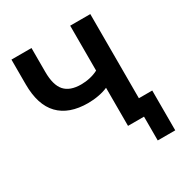

<svg xmlns="http://www.w3.org/2000/svg" viewBox="-200 -871 1137 1193"><g transform="rotate(-30 368.0 -274.5)"><path d="M586.9 0H472.2V-273.4Q445.3 -261 407 -253.7Q368.7 -246.3 329.6 -246.3Q192.9 -246.3 121.8 -320.2Q50.8 -394 50.8 -541.7V-718.8H194.6V-547.6Q194.6 -452.9 232.2 -410.5Q269.8 -368.2 349.4 -368.2Q382.1 -368.2 413.9 -375.5Q445.8 -382.8 472.2 -396.7V-718.8H616.5V-115H712.4V170.7H586.9Z"/></g></svg>

Font: Min Sans VF VF
Style: Regular
Weight: 400
Designer: Jinseong-Kim, NotoSansCJK, Nunito
Foundry: Jinseong-Kim
Version: Version 1.420;Glyphs 3.1.2 (3151)